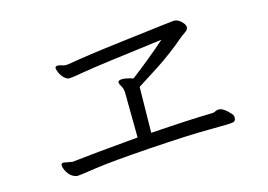

<svg xmlns="http://www.w3.org/2000/svg" viewBox="-77 -746 1154 827"><g transform="rotate(-15 500.0 -332.0)"><path d="M133 -134 171 -127Q266 -138 469 -156L467 -356Q467 -373 459 -386Q451 -399 451 -406V-408Q454 -416 470.5 -416Q487 -416 518 -406Q602 -470 677 -536Q383 -499 323 -488.5Q263 -478 251.5 -478Q240 -478 228.5 -489.5Q217 -501 211 -515Q205 -529 205 -535Q205 -544 216 -544Q227 -544 242 -538L253 -537L264 -538Q356 -554 505.5 -572Q655 -590 694.5 -595Q734 -600 748 -601H751Q767 -601 782 -586.5Q797 -572 797 -561Q797 -550 787 -543Q777 -536 766 -528Q696 -468 627 -423.5Q558 -379 534 -364L531 -160Q706 -172 805 -174H807Q815 -174 822 -178Q829 -182 836 -182H838Q857 -182 884 -153Q895 -142 895 -134V-130Q895 -117 885.5 -113Q876 -109 781.5 -109Q687 -109 510 -97Q333 -85 259.5 -74Q186 -63 177 -63Q146 -66 128 -102Q122 -116 122 -125Q122 -134 133 -134Z"/></g></svg>

Font: LXGW WenKai Mono Lite
Style: Regular
Weight: 400
Monospace: yes
Designer: LXGW / Fontworks Inc.
Foundry: LXGW / Fontworks Inc.
Version: Version 1.520; June 14, 2025